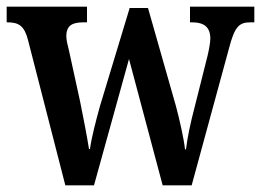

<svg xmlns="http://www.w3.org/2000/svg" viewBox="-21 -556 783 576"><path d="M63 -436 175 0H261L366 -379L467 0H554L666 -411C683 -477 697 -489 730 -489H742V-536H549V-489H555C592 -489 610 -474 610 -440C610 -429 606 -407 602 -390L563 -235C549 -182 541 -141 537 -108H534C531 -138 518 -196 507 -237L423 -532H368L279 -238C267 -195 253 -141 249 -109H246C241 -141 229 -205 219 -253L186 -404C182 -419 178 -436 178 -447C178 -480 196 -489 230 -489H240V-536H-1V-489H1C35 -489 52 -479 63 -436Z"/></svg>

Font: Noto Serif Bengali Condensed SemiBold
Style: Regular
Weight: 600
Width: 3
Designer: Juan Bruce, Universal Thirst, Indian Type Foundry and the Monotype Design Team.
Foundry: Monotype Imaging Inc.
Version: Version 2.003